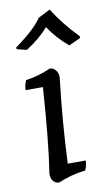

<svg xmlns="http://www.w3.org/2000/svg" viewBox="-86 -784 481 843"><g transform="rotate(-10 154.0 -362.5)"><path d="M33 -410Q33 -433 43 -453Q100 -461 154 -485Q168 -485 179 -472.5Q190 -460 190 -440Q167 -245 159 -60H239Q239 -37 229 -17Q162 -9 108 15Q93 15 82.5 4Q72 -7 72 -30Q94 -170 110 -410ZM145 -713 198 -740Q245 -666 308 -602V-594L256 -570Q202 -616 169 -667Q129 -621 69 -583L25 -594V-602Q114 -666 145 -713Z"/></g></svg>

Font: Kotta One
Style: Regular
Weight: 400
Designer: Ania Kruk
Foundry: Ania Kruk
Version: Version 1.001